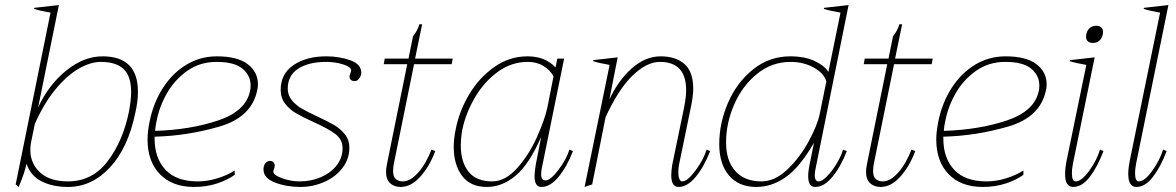

<svg xmlns="http://www.w3.org/2000/svg" viewBox="-20 -730 4654 760"><path d="M42 0 180 -680Q134 -688 115 -695L116 -699L213 -710L131 -305Q173 -395 242.5 -451Q312 -507 386 -507Q526 -507 526 -367Q526 -329 516 -285Q487 -144 415 -67Q343 10 249 10Q189 10 145 -12Q101 -34 85 -82Q78 -47 54 10ZM490 -286Q499 -333 499 -366Q499 -429 469 -457Q439 -485 379 -485Q339 -485 293 -459Q247 -433 201 -378Q155 -323 118 -240L103 -167Q100 -152 100 -137Q100 -83 138.5 -47.5Q177 -12 249 -12Q345 -12 405.5 -91Q466 -170 490 -286Z M1001 -396Q1001 -384 998 -372Q976 -266 848.5 -229Q721 -192 592 -189V-182Q592 -104 635 -58Q678 -12 763 -12Q801 -12 840 -24Q879 -36 909 -55V-38Q880 -17 838.5 -3.5Q797 10 748 10Q662 10 613 -40.5Q564 -91 564 -178Q564 -208 572 -248Q587 -323 625 -382Q663 -441 718 -474Q773 -507 838 -507Q920 -507 960.5 -476Q1001 -445 1001 -396ZM972 -392Q972 -431 940 -458Q908 -485 837 -485Q772 -485 722 -450Q672 -415 641.5 -362Q611 -309 600 -252Q595 -231 594 -212Q732 -216 843 -253Q954 -290 970 -371Q972 -378 972 -392Z M1023 -59Q1023 -66 1024 -69Q1025 -78 1032 -85.5Q1039 -93 1049 -93Q1058 -93 1063.5 -86.5Q1069 -80 1067 -70Q1066 -65 1064 -59.5Q1062 -54 1062 -51Q1062 -37 1096.5 -24.5Q1131 -12 1166 -12Q1212 -12 1251 -29Q1290 -46 1313 -76Q1336 -106 1336 -143Q1336 -178 1307.5 -199.5Q1279 -221 1221 -247Q1179 -266 1153 -281Q1127 -296 1109 -319Q1091 -342 1091 -374Q1091 -438 1142 -472.5Q1193 -507 1271 -507Q1323 -507 1366.5 -491.5Q1410 -476 1410 -442Q1410 -436 1409 -433Q1406 -424 1399.5 -416.5Q1393 -409 1383 -409Q1373 -409 1367.5 -415.5Q1362 -422 1364 -432Q1365 -436 1367.5 -442Q1370 -448 1370 -451Q1370 -465 1338.5 -475Q1307 -485 1271 -485Q1203 -485 1161 -458.5Q1119 -432 1119 -379Q1119 -353 1135 -333.5Q1151 -314 1173 -301Q1195 -288 1236 -269Q1279 -249 1303.5 -234.5Q1328 -220 1345.5 -198Q1363 -176 1363 -146Q1363 -101 1336 -65.5Q1309 -30 1264 -10Q1219 10 1169 10Q1114 10 1068.5 -7.5Q1023 -25 1023 -59Z M1540 -87Q1536 -70 1536 -54Q1536 -30 1547 -21Q1558 -12 1575 -12Q1604 -12 1635 -46.5Q1666 -81 1688 -138L1703 -132Q1680 -71 1643.5 -30.5Q1607 10 1566 10Q1540 10 1524 -5Q1508 -20 1508 -51Q1508 -60 1512 -82L1592 -476H1499L1503 -498H1597L1615 -587Q1632 -607 1640 -634H1651L1623 -498H1772L1768 -476H1619Z M1776 -149Q1776 -181 1784 -219Q1798 -291 1837.5 -357Q1877 -423 1937 -465Q1997 -507 2068 -507Q2138 -507 2179 -463L2186 -498H2213L2126 -71Q2122 -55 2122 -40Q2122 -16 2139 -16Q2159 -16 2190.5 -57.5Q2222 -99 2234 -138L2248 -132Q2224 -70 2191 -30Q2158 10 2123 10Q2096 10 2096 -32Q2096 -57 2105 -100L2122 -188Q2075 -80 2021.5 -35Q1968 10 1907 10Q1842 10 1809 -34Q1776 -78 1776 -149ZM2147 -306 2171 -428Q2157 -453 2131 -469Q2105 -485 2069 -485Q2005 -485 1951 -446Q1897 -407 1860.5 -345Q1824 -283 1810 -217Q1804 -184 1804 -153Q1804 -89 1834.5 -50.5Q1865 -12 1928 -12Q1980 -12 2027 -64.5Q2074 -117 2105.5 -187.5Q2137 -258 2147 -306Z M2791 -132Q2767 -70 2734 -30Q2701 10 2666 10Q2637 10 2637 -37Q2637 -52 2641 -78L2688 -305Q2696 -347 2696 -373Q2696 -485 2592 -485Q2540 -485 2484 -431Q2428 -377 2377 -266L2324 0L2294 10L2393 -473Q2347 -481 2328 -488V-492L2425 -503L2392 -336Q2428 -413 2481.5 -460Q2535 -507 2595 -507Q2655 -507 2689.5 -476.5Q2724 -446 2724 -379Q2724 -352 2716 -312L2668 -79Q2665 -64 2665 -48Q2665 -32 2669 -22Q2673 -12 2681 -12Q2701 -12 2733 -55Q2765 -98 2777 -138Z M2827 -160Q2827 -242 2861.5 -322.5Q2896 -403 2960.5 -455Q3025 -507 3108 -507Q3165 -507 3204.5 -488.5Q3244 -470 3259 -445L3307 -680Q3261 -688 3241 -695L3242 -699L3339 -710L3210 -71Q3205 -49 3205 -37Q3205 -12 3221 -12Q3234 -12 3254 -32.5Q3274 -53 3292 -83Q3310 -113 3317 -138L3332 -132Q3308 -70 3275 -30Q3242 10 3207 10Q3179 10 3179 -33Q3179 -55 3189 -100L3202 -165Q3146 -68 3090.5 -29Q3035 10 2974 10Q2904 10 2865.5 -35.5Q2827 -81 2827 -160ZM3225 -280 3251 -408Q3241 -441 3200.5 -463Q3160 -485 3109 -485Q3035 -485 2976.5 -437.5Q2918 -390 2886 -316Q2854 -242 2854 -166Q2854 -94 2890.5 -53Q2927 -12 2994 -12Q3047 -12 3096.5 -59Q3146 -106 3181 -170.5Q3216 -235 3225 -280Z M3440 -87Q3436 -70 3436 -54Q3436 -30 3447 -21Q3458 -12 3475 -12Q3504 -12 3535 -46.5Q3566 -81 3588 -138L3603 -132Q3580 -71 3543.5 -30.5Q3507 10 3466 10Q3440 10 3424 -5Q3408 -20 3408 -51Q3408 -60 3412 -82L3492 -476H3399L3403 -498H3497L3515 -587Q3532 -607 3540 -634H3551L3523 -498H3672L3668 -476H3519Z M4123 -396Q4123 -384 4120 -372Q4098 -266 3970.5 -229Q3843 -192 3714 -189V-182Q3714 -104 3757 -58Q3800 -12 3885 -12Q3923 -12 3962 -24Q4001 -36 4031 -55V-38Q4002 -17 3960.5 -3.5Q3919 10 3870 10Q3784 10 3735 -40.5Q3686 -91 3686 -178Q3686 -208 3694 -248Q3709 -323 3747 -382Q3785 -441 3840 -474Q3895 -507 3960 -507Q4042 -507 4082.5 -476Q4123 -445 4123 -396ZM4094 -392Q4094 -431 4062 -458Q4030 -485 3959 -485Q3894 -485 3844 -450Q3794 -415 3763.5 -362Q3733 -309 3722 -252Q3717 -231 3716 -212Q3854 -216 3965 -253Q4076 -290 4092 -371Q4094 -378 4094 -392Z M4279 -584Q4279 -591 4280 -594Q4283 -610 4293.5 -619Q4304 -628 4319 -628Q4346 -628 4346 -603Q4346 -597 4345 -594Q4342 -578 4331.5 -569Q4321 -560 4306 -560Q4293 -560 4286 -566.5Q4279 -573 4279 -584ZM4196 -41Q4196 -64 4202 -94L4280 -473Q4234 -481 4215 -488L4216 -492L4313 -503L4228 -87Q4223 -64 4223 -44Q4223 -12 4238 -12Q4261 -12 4291.5 -54Q4322 -96 4334 -138L4348 -132Q4324 -69 4293.5 -29.5Q4263 10 4228 10Q4196 10 4196 -41Z M4446 -42Q4446 -64 4452 -94L4572 -680Q4526 -688 4507 -695L4508 -699L4605 -710L4478 -87Q4473 -64 4473 -44Q4473 -12 4488 -12Q4511 -12 4541 -54Q4571 -96 4584 -138L4598 -132Q4574 -69 4543.5 -29.5Q4513 10 4478 10Q4446 10 4446 -42Z"/></svg>

Font: Trirong Thin
Style: Italic
Weight: 250
Italic angle: -12°
Designer: Katatrad Team
Foundry: CadsonDemak
Version: Version 1.001